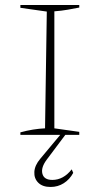

<svg xmlns="http://www.w3.org/2000/svg" viewBox="-20 -536 396 763"><path d="M61 0V-10Q86 -17 111 -21Q136 -25 159 -26L166 -490L61 -505V-516H295V-506Q275 -502 249.5 -497.5Q224 -493 196 -491V-26L295 -12V0ZM181 207Q149 207 132 190Q115 173 116.5 147Q118 121 140 95L231 -14H250L166 98Q142 130 148.5 154.5Q155 179 188 179Q232 179 265 137L271 151Q257 177 233.5 192Q210 207 181 207Z"/></svg>

Font: Piazzolla SC Thin
Style: Regular
Weight: 100
Designer: Juan Pablo del Peral
Foundry: Huerta Tipografica
Version: Version 1.330